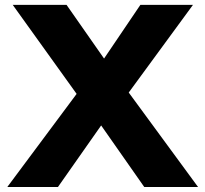

<svg xmlns="http://www.w3.org/2000/svg" viewBox="-20 -752 826 772"><path d="M776.4 0H560.1L386.7 -247.6L212.9 0H9.3L288.1 -374.5L31.2 -732.4H247.6L398.4 -516.6L544.4 -732.4H755.9L497.6 -379.9Z"/></svg>

Font: Kumbh Sans ExtraBold
Style: Regular
Weight: 800
Version: Version 1.005